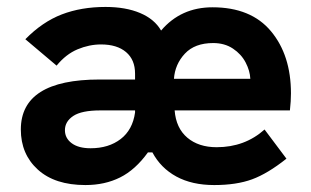

<svg xmlns="http://www.w3.org/2000/svg" viewBox="-20 -523 897 553"><path d="M40 -150Q40 -294 267 -294H369V-311Q369 -351 343 -373Q317 -395 271 -395Q237 -395 203.5 -381Q170 -367 143 -334L53 -410Q102 -460 158 -481.5Q214 -503 284 -503Q342 -503 383.5 -485.5Q425 -468 444 -435Q501 -502 592 -502Q703 -502 760.5 -433Q818 -364 818 -254Q818 -232 815 -205H483Q487 -154 519.5 -126.5Q552 -99 604 -99Q685 -99 742 -150L805 -66Q751 -23 706 -6.5Q661 10 597 10Q533 10 488 -14.5Q443 -39 419 -84H406Q370 -34 326 -12Q282 10 226 10Q138 10 89 -34.5Q40 -79 40 -150ZM369 -199V-205H269Q215 -205 191 -189Q167 -173 167 -148Q167 -125 186.5 -110.5Q206 -96 241 -96Q293 -96 327.5 -122.5Q362 -149 369 -199ZM594 -399Q541 -399 512.5 -368.5Q484 -338 481 -296H701Q700 -319 687.5 -343Q675 -367 651 -383Q627 -399 594 -399Z"/></svg>

Font: Hanken Grotesk
Style: Bold
Weight: 700
Designer: Alfredo Marco Pradil
Foundry: Hanken Design Co.
Version: Version 3.014